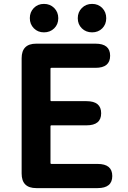

<svg xmlns="http://www.w3.org/2000/svg" viewBox="-20 -965 655 985"><path d="M166 0Q91 0 91 -75V-666Q91 -741 166 -741H470Q545 -741 545 -679Q545 -617 470 -617H244Q239 -617 239 -612V-451Q239 -446 244 -446H424Q499 -446 499 -384Q499 -322 424 -322H244Q239 -322 239 -317V-129Q239 -124 244 -124H481Q556 -124 556 -62Q556 0 481 0ZM205.5 -799Q174 -799 153.5 -820Q133 -841 133 -872Q133 -903 153.5 -924Q174 -945 205.5 -945Q237 -945 258 -924Q279 -903 279 -871.5Q279 -840 258 -819.5Q237 -799 205.5 -799ZM452.5 -799Q421 -799 400 -819.5Q379 -840 379 -871.5Q379 -903 400 -924Q421 -945 452.5 -945Q484 -945 504.5 -924Q525 -903 525 -871.5Q525 -840 504.5 -819.5Q484 -799 452.5 -799Z"/></svg>

Font: Resource Han Rounded KR
Style: Bold
Weight: 700
Designer: Cyano Hao (round all glyphs); Ryoko NISHIZUKA 西塚涼子 (kana, bopomofo & ideographs); Paul D. Hunt (Latin, Greek & Cyrillic)
Foundry: Cyano Hao
Version: 0.990